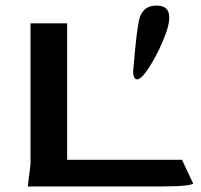

<svg xmlns="http://www.w3.org/2000/svg" viewBox="-20 -672 726 692"><path d="M80 0 90 -80V-588H222V-96H636L676 -11Q676 -7 649 -3.5Q622 0 556 0ZM493 -397Q477 -381 468 -388Q459 -395 460 -416Q463 -447 466 -482Q469 -517 473 -548.5Q477 -580 481 -599Q493 -653 546 -652Q570 -651 580 -640Q590 -629 590 -608Q590 -587 579.5 -556.5Q569 -526 553.5 -494Q538 -462 521.5 -435.5Q505 -409 493 -397Z"/></svg>

Font: Goldman
Style: Regular
Weight: 400
Designer: Jaikishan Patel
Version: Version 1.000; ttfautohint (v1.8.3)